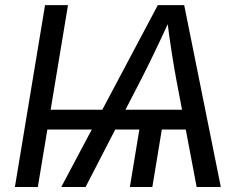

<svg xmlns="http://www.w3.org/2000/svg" viewBox="-20 -748 970 768"><path d="M252 -727.5 131.3 0H39.6L160.2 -727.5ZM633.8 -269.5 589.4 0H499.5L543.9 -269.5ZM225.1 0 611.3 -727.5H716.8L863.3 0H766.6L684.6 -433.1Q677.7 -469.7 668 -530.8Q658.2 -591.8 646.5 -684.1H666Q625.5 -595.2 596.2 -534.7Q566.9 -474.1 545.9 -433.1L322.3 0ZM127 -230 139.6 -309.1H780.3L767.1 -230Z"/></svg>

Font: Inter 18pt
Style: Italic
Weight: 400
Italic angle: -9.3988°
Designer: Rasmus Andersson
Foundry: rsms
Version: Version 4.001;git-66647c0bb